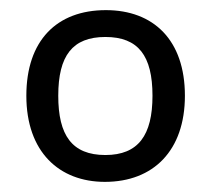

<svg xmlns="http://www.w3.org/2000/svg" viewBox="-20 -742 416 379"><path d="M345 -553C345 -663 283 -722 189 -722C92 -722 32 -662 32 -553C32 -442 97 -383 187 -383C283 -383 345 -445 345 -553ZM95 -553C95 -632 123 -669 188 -669C253 -669 281 -632 281 -553C281 -475 253 -436 188 -436C122 -436 95 -475 95 -553Z"/></svg>

Font: Noto Sans Bengali
Style: Regular
Weight: 400
Designer: Jelle Bosma - Monotype Design Team
Foundry: Monotype Imaging Inc.
Version: Version 2.003